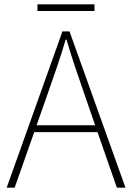

<svg xmlns="http://www.w3.org/2000/svg" viewBox="-20 -872 614 892"><path d="M154 -821V-852H419V-821ZM11 0 270 -726H303L563 0H523L433 -258H139L48 0ZM150 -290H422L372 -435Q349 -501 329 -560.5Q309 -620 289 -688H285Q265 -620 244.5 -560.5Q224 -501 201 -435Z"/></svg>

Font: Source Han Sans SC ExtraLight
Style: Regular
Weight: 250
Designer: Ryoko NISHIZUKA 西塚涼子 (kana, bopomofo & ideographs); Paul D. Hunt (Latin, Greek & Cyrillic); Sandoll Communications 산돌커뮤니
Foundry: Adobe
Version: Version 2.004;hotconv 1.0.118;makeotfexe 2.5.65603